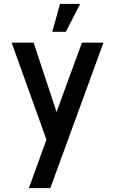

<svg xmlns="http://www.w3.org/2000/svg" viewBox="-20 -720 594 990"><path d="M402.5 -500H513.5L239.5 250H129L219.5 0L40 -500H153.5L271.5 -142.5ZM249.5 -556 289.5 -700H393.5L319.5 -556Z"/></svg>

Font: Urbanist SemiBold
Style: Regular
Weight: 600
Designer: Corey Hu
Foundry: Corey Hu
Version: Version 1.321; ttfautohint (v1.8.4.7-5d5b)